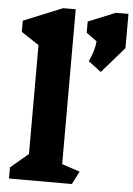

<svg xmlns="http://www.w3.org/2000/svg" viewBox="-59 -917 664 961"><g transform="rotate(5 273.5 -436.5)"><path d="M339 0H23V-56L112 -131V-678L23 -737V-793L219 -873H282V-95L372 -65ZM547 -701 434 -571 370 -620Q396 -675 400 -722L347 -761V-817L484 -873H547Z"/></g></svg>

Font: InknutAntiqua
Style: Bold
Weight: 700
Designer: Claus Eggers Srensen
Foundry: Claus Eggers Srensen
Version: Version 1.000; ttfautohint (v1.2) -l 7 -r 28 -G 50 -x 13 -D 